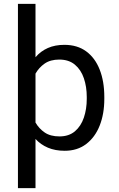

<svg xmlns="http://www.w3.org/2000/svg" viewBox="-20 -770 616 993"><path d="M519.5 -268.6V-258.3Q519.5 -181.2 495.6 -120.6Q471.7 -60.1 425.8 -25.1Q379.9 9.8 314.5 9.8Q265.6 9.8 228 -6.1Q190.4 -22 163.6 -51.3V203.1H72.8V-750H163.6V-474.1Q190.4 -505.4 227.5 -521.7Q264.6 -538.1 313 -538.1Q379.9 -538.1 425.8 -504.4Q471.7 -470.7 495.6 -409.9Q519.5 -349.1 519.5 -268.6ZM428.7 -258.3V-268.6Q428.7 -321.3 413.8 -365.2Q398.9 -409.2 367.4 -435.5Q335.9 -461.9 286.6 -461.9Q240.7 -461.9 210.9 -441.2Q181.2 -420.4 163.6 -389.2V-136.2Q181.6 -105 211.2 -84.7Q240.7 -64.5 287.6 -64.5Q336.4 -64.5 367.7 -91.1Q398.9 -117.7 413.8 -161.9Q428.7 -206.1 428.7 -258.3Z"/></svg>

Font: Vazirmatn RD UI FD
Style: Regular
Weight: 400
Designer: Saber Rastikerdar
Foundry: Saber Rastikerdar
Version: Version 33.003